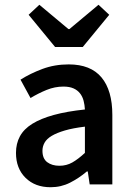

<svg xmlns="http://www.w3.org/2000/svg" viewBox="-20 -773 556 805"><path d="M192 12Q127 12 87 -27.5Q47 -67 47 -132Q47 -171 63.5 -201.5Q80 -232 115.5 -254Q151 -276 205.5 -291Q260 -306 336 -314Q335 -333 330.5 -350.5Q326 -368 315.5 -381.5Q305 -395 288 -402.5Q271 -410 246 -410Q210 -410 175.5 -396Q141 -382 108 -362L66 -439Q107 -465 158 -484Q209 -503 268 -503Q360 -503 405.5 -448.5Q451 -394 451 -291V0H356L348 -54H344Q311 -26 273.5 -7Q236 12 192 12ZM229 -78Q259 -78 283.5 -92Q308 -106 336 -132V-242Q286 -236 252 -226Q218 -216 197 -203.5Q176 -191 167 -175Q158 -159 158 -141Q158 -108 178 -93Q198 -78 229 -78ZM211 -576 100 -711 145 -753 267 -651H271L393 -753L438 -711L327 -576Z"/></svg>

Font: TT Toshiba Sans Medium
Style: Regular
Weight: 500
Designer: Paul D. Hunt
Foundry: Toshiba Corporation
Version: Version 2.020;PS 2.000;hotconv 1.0.86;makeotf.lib2.5.63406